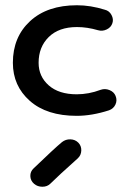

<svg xmlns="http://www.w3.org/2000/svg" viewBox="-20 -431 488 731"><path d="M272 10Q158 10 93.5 -47Q29 -104 29 -192Q29 -290 94.5 -350.5Q160 -411 273 -411Q325 -411 379 -394Q396 -390 404.5 -374Q413 -358 408 -343Q403 -327 386.5 -319Q370 -311 353 -316Q312 -328 273 -328Q204 -328 165.5 -290Q127 -252 127 -192Q127 -140 165.5 -106Q204 -72 272 -72Q318 -72 363 -89Q380 -95 397 -88Q414 -81 420 -66Q427 -49 419.5 -33Q412 -17 395 -11Q330 10 272 10ZM110 269Q96 257 95.5 239.5Q95 222 108 210Q187 134 216 110Q230 99 248 99.5Q266 100 278 112Q290 124 289.5 142Q289 160 276 172Q201 239 172 268Q160 280 141.5 280Q123 280 110 269Z"/></svg>

Font: Hoogli
Style: Bold
Weight: 700
Designer: Anand Singh Naorem
Foundry: Brand New Type
Version: Version 1.00 b007